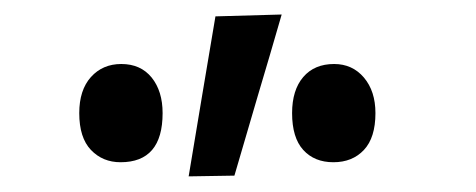

<svg xmlns="http://www.w3.org/2000/svg" viewBox="-20 -810 640 258"><path d="M233.5 -573Q242.5 -627.5 251.5 -681Q260.5 -734.5 269.5 -788L358.5 -790.5Q342.5 -735 326.5 -681.5Q310.5 -627.5 295 -574ZM142 -592Q118 -592 102.2 -608.5Q86.5 -625 86.5 -658Q86.5 -689 102.2 -706.5Q118 -724 143 -724Q169 -724 183.8 -705.8Q198.5 -687.5 198.5 -658Q198.5 -592 142 -592ZM372.5 -658Q372.5 -689 387.5 -706.5Q402.5 -724 429 -724Q453.5 -724 469 -705.8Q484.5 -687.5 484.5 -658Q484.5 -625 469 -608.5Q453.5 -592 428 -592Q402.5 -592 387.5 -608.5Q372.5 -625 372.5 -658Z"/></svg>

Font: Heraclito Medium
Style: Regular
Weight: 500
Designer: Kostas Bartsokas (font) & Cristiano Sobral (main changes)
Foundry: Kostas Bartsokas (font) & Cristiano Sobral (main changes)
Version: Version 1.00;July 8, 2020;FontCreator 13.0.0.2655 64-bit